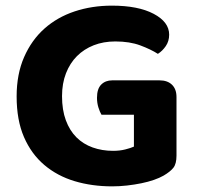

<svg xmlns="http://www.w3.org/2000/svg" viewBox="-20 -644 699 681"><path d="M606 -92Q606 -63 595 -49Q584 -35 560 -21Q546 -13 526 -6Q506 1 481.5 6Q457 11 430.5 14Q404 17 378 17Q306 17 244.5 -1.5Q183 -20 137 -59Q91 -98 65 -158Q39 -218 39 -302Q39 -381 65.5 -441.5Q92 -502 137.5 -542.5Q183 -583 244.5 -603.5Q306 -624 377 -624Q470 -624 525 -595Q580 -566 580 -521Q580 -498 568 -480.5Q556 -463 540 -453Q515 -469 477.5 -483Q440 -497 389 -497Q347 -497 312.5 -483.5Q278 -470 253 -445Q228 -420 214 -384Q200 -348 200 -303Q200 -254 213.5 -217.5Q227 -181 251 -157Q275 -133 308.5 -121Q342 -109 381 -109Q405 -109 424.5 -114Q444 -119 455 -124V-237H340Q334 -247 329 -263Q324 -279 324 -297Q324 -329 339 -344Q354 -359 378 -359H546Q574 -359 590 -343.5Q606 -328 606 -300Z"/></svg>

Font: Baloo Bhaina 2
Style: Bold
Weight: 700
Designer: Yesha Goshar, Manish Minz, Shuchita Grover and Ek Type
Foundry: Ek Type
Version: Version 1.640;hotconv 1.0.111;makeotfexe 2.5.65597; ttfautoh